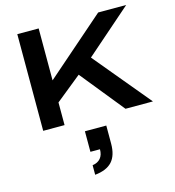

<svg xmlns="http://www.w3.org/2000/svg" viewBox="-148 -811 1202 1318"><g transform="rotate(-15 453.5 -151.5)"><path d="M97.2 0V-687H249V-317.9L671.9 -687H871.1L543.9 -400.9L877 0H682.1L432.1 -309.1L249 -161.1V0ZM363.8 383.8V315.9Q401.4 310.5 421.1 286.9Q440.9 263.2 440.9 223.1H373V77.1H524.9V205.1Q524.9 289.1 485.8 332.3Q446.8 375.5 363.8 383.8Z"/></g></svg>

Font: Archivo Expanded SemiBold
Style: Regular
Weight: 600
Width: 7
Designer: Hector Gatti
Foundry: Omnibus-Type
Version: Version 2.001